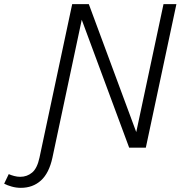

<svg xmlns="http://www.w3.org/2000/svg" viewBox="-156 -710 885 923"><path d="M-136 173 -114 127Q-103 132 -88 136Q-73 140 -59 140Q-26 140 -1.5 119.5Q23 99 34 47L191 -690H271L499 -75L630 -690H692L545 0H465L237 -615L96 48Q80 122 41 157.5Q2 193 -56 193Q-78 193 -99.5 187Q-121 181 -136 173Z"/></svg>

Font: Radio Canada Light
Style: Italic
Weight: 300
Italic angle: -12°
Designer: Charles Daoud, Etienne Aubert Bonn, Alexandre Saumier Demers, Jacques Le Bailly
Foundry: Radio-Canada
Version: Version 2.104; ttfautohint (v1.8.4.7-5d5b);gftools[0.9.28.de